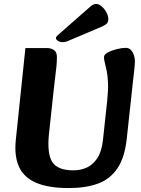

<svg xmlns="http://www.w3.org/2000/svg" viewBox="-20 -939 715 975"><path d="M329 16Q227 16 164.5 -10.5Q102 -37 77 -91Q52 -145 60 -226L109 -695H220Q237 -695 253 -685.5Q269 -676 269 -649Q269 -625 266.5 -601Q264 -577 260 -545Q256 -513 251 -466L229 -262Q218 -160 245 -117Q272 -74 353 -74Q390 -74 421.5 -88.5Q453 -103 475 -137Q497 -171 503 -230L524 -424Q530 -480 528.5 -517Q527 -554 522 -578.5Q517 -603 512.5 -619.5Q508 -636 508 -649Q508 -662 527.5 -672.5Q547 -683 573 -689.5Q599 -696 619 -696Q635 -696 645 -685Q655 -674 660 -658.5Q665 -643 665 -630Q665 -613 662 -584.5Q659 -556 655 -524L624 -238Q614 -140 576.5 -84.5Q539 -29 477 -6.5Q415 16 329 16ZM273 -760Q264 -752 264 -746Q264 -738 274.5 -731.5Q285 -725 297 -725Q305 -725 310.5 -726Q316 -727 323 -730L500 -805Q515 -812 522.5 -819.5Q530 -827 530 -842Q530 -858 520.5 -876Q511 -894 496.5 -906.5Q482 -919 468 -919Q454 -919 438 -905Z"/></svg>

Font: Alkatra
Style: Bold
Weight: 700
Designer: Suman Bhandary
Version: Version 1.100;gftools[0.9.22]